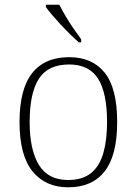

<svg xmlns="http://www.w3.org/2000/svg" viewBox="-20 -786 581 816"><path d="M270 10Q173 10 118 -58Q63 -126 63 -267Q63 -407 116.5 -475Q170 -543 274 -543Q372 -543 425 -477Q478 -411 478 -267Q478 -126 425 -58Q372 10 270 10ZM270 -21Q331 -21 367.5 -51Q404 -81 419.5 -136.5Q435 -192 435 -267Q435 -392 396.5 -452Q358 -512 274 -512Q184 -512 145 -451Q106 -390 106 -267Q106 -150 145 -85.5Q184 -21 270 -21ZM315 -606Q299 -620 279 -639.5Q259 -659 238.5 -681Q218 -703 201 -723Q184 -743 175 -756V-766H232Q243 -744 259 -717Q275 -690 293 -664Q311 -638 325 -619V-606Z"/></svg>

Font: Noto Serif Bengali ExtraLight
Style: Regular
Weight: 250
Version: Version 2.003